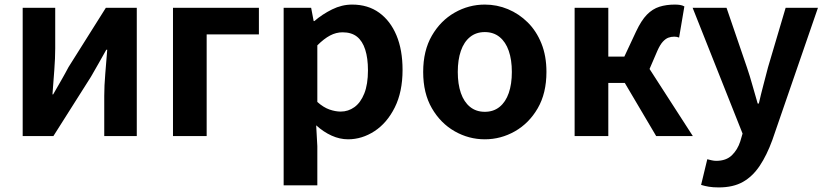

<svg xmlns="http://www.w3.org/2000/svg" viewBox="-20 -594 3603 838"><path d="M79 0V-560H221V-383Q221 -341 217 -288Q213 -235 209 -182H212Q227 -208 246.5 -242Q266 -276 279 -301L442 -560H577V0H435V-176Q435 -219 439.5 -272Q444 -325 448 -377H444Q430 -352 410.5 -317.5Q391 -283 377 -259L213 0Z M735 0V-560H1110V-444H882V0Z M1218 215V-560H1338L1349 -502H1352Q1387 -532 1429.5 -553Q1472 -574 1517 -574Q1586 -574 1635 -538.5Q1684 -503 1710.5 -439.5Q1737 -376 1737 -289Q1737 -193 1703 -125Q1669 -57 1614.5 -21.5Q1560 14 1499 14Q1463 14 1427.5 -2Q1392 -18 1360 -47L1365 44V215ZM1467 -107Q1500 -107 1527 -126.5Q1554 -146 1570 -186Q1586 -226 1586 -287Q1586 -340 1574 -377.5Q1562 -415 1538 -434Q1514 -453 1475 -453Q1447 -453 1420.5 -439Q1394 -425 1365 -396V-149Q1392 -125 1418 -116Q1444 -107 1467 -107Z M2096 14Q2026 14 1964.5 -21Q1903 -56 1865 -121.5Q1827 -187 1827 -280Q1827 -373 1865 -438.5Q1903 -504 1964.5 -539Q2026 -574 2096 -574Q2149 -574 2197 -554Q2245 -534 2283 -496.5Q2321 -459 2343 -404.5Q2365 -350 2365 -280Q2365 -187 2327 -121.5Q2289 -56 2227.5 -21Q2166 14 2096 14ZM2096 -106Q2134 -106 2160.5 -127.5Q2187 -149 2200.5 -188Q2214 -227 2214 -280Q2214 -333 2200.5 -372Q2187 -411 2160.5 -432.5Q2134 -454 2096 -454Q2058 -454 2031.5 -432.5Q2005 -411 1991.5 -372Q1978 -333 1978 -280Q1978 -227 1991.5 -188Q2005 -149 2031.5 -127.5Q2058 -106 2096 -106Z M2488 0V-560H2635V-347H2705L2756 -456Q2779 -505 2803.5 -530Q2828 -555 2858 -564.5Q2888 -574 2925 -574Q2937 -574 2947.5 -572.5Q2958 -571 2967 -566L2944 -430Q2939 -432 2934 -433Q2929 -434 2923 -434Q2909 -434 2897 -429.5Q2885 -425 2873 -412Q2861 -399 2849 -372L2815 -293L3004 0H2844L2707 -232H2635V0Z M3117 224Q3092 224 3074 221Q3056 218 3040 213L3067 101Q3075 103 3085.5 105.5Q3096 108 3106 108Q3149 108 3174 84Q3199 60 3211 23L3221 -11L3003 -560H3151L3240 -300Q3253 -262 3264 -222Q3275 -182 3287 -142H3292Q3301 -182 3311.5 -221.5Q3322 -261 3332 -300L3409 -560H3550L3351 17Q3327 83 3296 129.5Q3265 176 3222.5 200Q3180 224 3117 224Z"/></svg>

Font: Noto Sans KR
Style: Bold
Weight: 700
Designer: Ryoko NISHIZUKA  (kana, bopomofo & ideographs); Paul D. Hunt (Latin, Greek & Cyrillic); Sandoll Communications , Soo-you
Foundry: Adobe
Version: Version 2.004-H2;hotconv 1.0.118;makeotfexe 2.5.65603